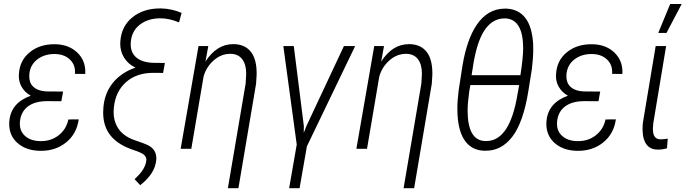

<svg xmlns="http://www.w3.org/2000/svg" viewBox="-20 -765 3539 987"><path d="M27.8 -140.6Q35.2 -236.3 138.2 -272.9Q107.4 -290 90.8 -319.3Q76.7 -344.7 76.7 -374.5Q76.7 -378.9 77.1 -383.3Q81.1 -455.1 133.8 -497.1Q184.1 -537.6 258.8 -537.6Q262.2 -537.6 265.6 -537.6Q335.9 -535.6 378.9 -493.2Q418.5 -454.1 418.5 -395.5Q418.5 -390.1 418 -384.8L365.2 -385.3Q365.7 -389.6 365.7 -393.6Q366.2 -433.1 339.8 -458.5Q311.5 -486.3 262.7 -487.3Q260.7 -487.3 259.3 -487.3Q209 -487.3 172.9 -460.4Q135.7 -432.6 130.9 -384.8Q130.4 -378.4 130.4 -372.6Q130.4 -337.9 151.9 -318.4Q177.2 -294.9 229 -294.9L304.2 -294.4L295.4 -244.6L223.1 -245.1Q159.7 -245.1 123.5 -217.8Q87.4 -190.4 82.5 -140.1Q82 -134.3 82 -128.9Q82 -90.8 107.4 -67.4Q136.7 -40 187.5 -39.6Q189 -39.6 190.9 -39.6Q243.2 -39.6 281.2 -69.3Q320.8 -100.1 331.5 -150.9L384.8 -151.4Q374 -75.7 318.4 -31.7Q265.1 10.3 191.4 10.3Q188 10.3 184.6 10.3Q111.3 8.8 67.4 -32.2Q27.3 -69.3 27.3 -128.4Q27.3 -134.8 27.8 -140.6Z M900.4 -649.9Q850.1 -670.9 804.7 -670.9Q742.2 -670.9 700.7 -639.6Q659.2 -608.4 652.8 -554.2Q651.9 -545.4 651.9 -537.1Q651.9 -496.1 678.2 -471.7Q710 -442.4 774.4 -441.9L827.6 -441.4L818.4 -390.1L768.6 -390.6Q681.6 -390.6 627.7 -342.5Q573.7 -294.4 565.4 -212.9Q564 -200.7 564 -189.5Q564 -143.6 585 -109.4Q610.8 -66.9 668 -45.9Q727.1 -25.9 740.7 -18.6Q783.7 3.4 783.7 48.8Q783.7 52.7 783.2 56.6Q777.8 127 700.7 187L671.9 156.2L689.9 138.2Q727.1 100.1 731.9 61.5Q732.4 59.1 732.4 56.6Q732.4 33.2 702.6 20L685.1 12.7L653.3 1.5Q574.7 -27.3 539.6 -80.1Q510.3 -124 510.3 -187.5Q510.3 -200.7 511.7 -214.8Q518.1 -287.6 560.8 -339.8Q603.5 -392.1 676.3 -417.5Q636.7 -436.5 616.2 -471.7Q598.1 -502.4 598.1 -540.5Q598.1 -545.9 598.6 -551.3Q603.5 -629.9 661.1 -676.3Q717.3 -721.7 803.7 -721.7Q805.7 -721.7 807.1 -721.7Q862.3 -720.7 913.6 -698.7Z M1050.8 -528.3 1036.1 -448.7Q1093.8 -538.1 1178.7 -538.1Q1180.7 -538.1 1182.1 -538.1Q1240.2 -537.1 1270.5 -497.6Q1299.3 -460 1299.3 -388.2Q1299.3 -384.8 1299.3 -381.3L1296.4 -334.5L1205.6 202.6H1151.4L1242.7 -335L1245.6 -385.7Q1245.6 -433.6 1225.3 -460.4Q1205.1 -487.3 1166.5 -488.3Q1165 -488.3 1164.1 -488.3Q1116.7 -488.3 1078.6 -454.6Q1039.6 -419.9 1026.4 -371.1L963.4 0H908.7L1000.5 -528.3Z M1748 -528.3H1805.7L1557.6 -12.7L1520 202.6H1466.3L1505.4 -22L1436.5 -528.3H1490.2L1542 -116.7L1541.5 -82L1555.2 -117.2Z M1954.1 -528.3 1939.5 -448.7Q1997.1 -538.1 2082 -538.1Q2084 -538.1 2085.4 -538.1Q2143.6 -537.1 2173.8 -497.6Q2202.6 -460 2202.6 -388.2Q2202.6 -384.8 2202.6 -381.3L2199.7 -334.5L2108.9 202.6H2054.7L2146 -335L2148.9 -385.7Q2148.9 -433.6 2128.7 -460.4Q2108.4 -487.3 2069.8 -488.3Q2068.4 -488.3 2067.4 -488.3Q2020 -488.3 1981.9 -454.6Q1942.9 -419.9 1929.7 -371.1L1866.7 0H1812L1903.8 -528.3Z M2648.9 -327.6H2397.9L2392.1 -293.9Q2383.8 -234.4 2383.8 -197.8Q2383.8 -43 2473.6 -40Q2476.6 -40 2480 -40Q2534.2 -40 2572.3 -88.9Q2612.8 -140.6 2634.8 -250ZM2404.3 -378.4H2655.3Q2669.4 -471.2 2669.4 -515.6Q2669.4 -665.5 2578.6 -670.4Q2575.7 -670.4 2572.8 -670.4Q2516.6 -669.9 2477.5 -619.1Q2436.5 -565.4 2415 -446.3ZM2469.7 9.8Q2408.2 8.3 2372.8 -37.8Q2337.4 -84 2332 -174.3Q2331.1 -189.5 2331.1 -205.6Q2331.1 -249.5 2337.9 -301.3L2358.4 -433.6Q2380.9 -562.5 2429.2 -635.3Q2486.3 -720.7 2575.7 -720.7Q2579.1 -720.7 2582.5 -720.7Q2645 -718.3 2680.2 -673.3Q2715.3 -628.4 2720.7 -539.1Q2721.2 -526.4 2721.2 -512.2Q2721.2 -467.8 2714.4 -411.6L2696.3 -298.3Q2669.9 -133.8 2612.3 -60.5Q2557.1 10.3 2476.1 9.8Q2473.1 9.8 2469.7 9.8Z M2789.1 -140.6Q2796.4 -236.3 2899.4 -272.9Q2868.7 -290 2852.1 -319.3Q2837.9 -344.7 2837.9 -374.5Q2837.9 -378.9 2838.4 -383.3Q2842.3 -455.1 2895 -497.1Q2945.3 -537.6 3020 -537.6Q3023.4 -537.6 3026.9 -537.6Q3097.2 -535.6 3140.1 -493.2Q3179.7 -454.1 3179.7 -395.5Q3179.7 -390.1 3179.2 -384.8L3126.5 -385.3Q3127 -389.6 3127 -393.6Q3127.4 -433.1 3101.1 -458.5Q3072.8 -486.3 3023.9 -487.3Q3022 -487.3 3020.5 -487.3Q2970.2 -487.3 2934.1 -460.4Q2897 -432.6 2892.1 -384.8Q2891.6 -378.4 2891.6 -372.6Q2891.6 -337.9 2913.1 -318.4Q2938.5 -294.9 2990.2 -294.9L3065.4 -294.4L3056.6 -244.6L2984.4 -245.1Q2920.9 -245.1 2884.8 -217.8Q2848.6 -190.4 2843.8 -140.1Q2843.3 -134.3 2843.3 -128.9Q2843.3 -90.8 2868.7 -67.4Q2897.9 -40 2948.7 -39.6Q2950.2 -39.6 2952.1 -39.6Q3004.4 -39.6 3042.5 -69.3Q3082 -100.1 3092.8 -150.9L3146 -151.4Q3135.3 -75.7 3079.6 -31.7Q3026.4 10.3 2952.6 10.3Q2949.2 10.3 2945.8 10.3Q2872.6 8.8 2828.6 -32.2Q2788.6 -69.3 2788.6 -128.4Q2788.6 -134.8 2789.1 -140.6Z M3404.3 -528.3 3338.4 -132.3 3336.4 -106.4Q3336.4 -104 3336.4 -101.1Q3336.4 -49.3 3374.5 -48.8Q3376 -48.8 3377.4 -48.8Q3389.2 -48.8 3412.6 -52.2L3408.7 -2.4Q3385.7 3.9 3364.7 3.9Q3361.8 3.9 3359.4 3.9Q3323.7 3.4 3304.7 -20.8Q3285.6 -44.9 3283.7 -87.4Q3283.2 -95.2 3283.2 -103Q3283.2 -118.7 3284.7 -133.3L3350.6 -528.3ZM3425.3 -744.6H3484.4L3406.2 -595.7H3363.8Z"/></svg>

Font: MAUL Condensed Light Italic
Style: Light Italic
Weight: 300
Italic angle: -12°
Designer: MAUL
Version: Version 1.0; 2020; ttfautohint (v1.8.3)